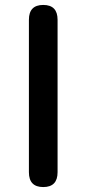

<svg xmlns="http://www.w3.org/2000/svg" viewBox="-20 -757 349 777"><path d="M155 0Q97 0 97 -60V-677Q97 -737 155 -737Q213 -737 213 -677V-60Q213 0 155 0Z"/></svg>

Font: Resource Han Rounded JP Medium
Style: Regular
Weight: 500
Designer: Cyano Hao (round all glyphs); Ryoko NISHIZUKA 西塚涼子 (kana, bopomofo & ideographs); Paul D. Hunt (Latin, Greek & Cyrillic)
Foundry: Cyano Hao
Version: 0.990